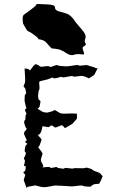

<svg xmlns="http://www.w3.org/2000/svg" viewBox="-20 -952 640 980"><path d="M218.8 -929.7C196.3 -930.7 180.7 -931.6 172.9 -931.6C168.9 -931.6 168 -931.6 168 -930.7C166 -929.7 165 -928.7 163.1 -924.8C161.1 -920.9 152.3 -914.1 136.7 -902.3C121.1 -890.6 110.4 -882.8 104.5 -878.9C98.6 -875 95.7 -869.1 95.7 -858.4V-851.6C96.7 -837.9 97.7 -831.1 98.6 -830.1C109.4 -811.5 115.2 -800.8 117.2 -797.9C119.1 -794.9 124 -792 130.9 -789.1C130.9 -790 138.7 -785.2 153.3 -774.4C168.9 -763.7 176.8 -755.9 175.8 -752C194.3 -750 208 -744.1 215.8 -735.4C223.6 -726.6 232.4 -715.8 243.2 -705.1C274.4 -702.1 292 -698.2 295.9 -693.4C299.8 -688.5 300.8 -688.5 299.8 -693.4C319.3 -678.7 334 -670.9 344.7 -670.9C347.7 -670.9 350.6 -669.9 352.5 -670.9C364.3 -675.8 378.9 -676.8 396.5 -674.8C409.2 -670.9 412.1 -675.8 406.2 -689.5C400.4 -704.1 400.4 -711.9 406.2 -714.8C414.1 -717.8 418 -721.7 418 -726.6C418.9 -728.5 418 -729.5 416 -731.4C412.1 -737.3 411.1 -745.1 415 -752.9C419.9 -765.6 416 -778.3 404.3 -793C391.6 -807.6 385.7 -815.4 384.8 -816.4C370.1 -834 361.3 -843.8 359.4 -847.7C357.4 -850.6 357.4 -852.5 356.4 -853.5C348.6 -863.3 339.8 -871.1 332 -877C323.2 -881.8 309.6 -886.7 289.1 -891.6C270.5 -895.5 260.7 -902.3 260.7 -913.1C261.7 -923.8 248 -928.7 218.8 -929.7ZM194.3 -611.3C190.4 -610.4 186.5 -611.3 182.6 -614.3C179.7 -617.2 172.9 -621.1 162.1 -625C154.3 -619.1 150.4 -616.2 150.4 -615.2C150.4 -614.3 144.5 -607.4 134.8 -594.7C132.8 -591.8 130.9 -592.8 127.9 -596.7C125 -600.6 117.2 -601.6 105.5 -602.5C108.4 -560.5 109.4 -537.1 107.4 -531.2C105.5 -526.4 104.5 -520.5 101.6 -515.6C99.6 -510.7 100.6 -507.8 105.5 -504.9C109.4 -502 111.3 -493.2 113.3 -478.5C114.3 -474.6 112.3 -472.7 109.4 -470.7C106.4 -468.8 105.5 -460 105.5 -444.3C105.5 -438.5 105.5 -432.6 107.4 -427.7C108.4 -422.9 110.4 -414.1 114.3 -401.4C115.2 -398.4 114.3 -396.5 109.4 -395.5C105.5 -393.6 107.4 -385.7 115.2 -373C112.3 -367.2 111.3 -364.3 111.3 -363.3C110.4 -362.3 110.4 -357.4 109.4 -346.7C110.4 -342.8 109.4 -339.8 105.5 -336.9C101.6 -334 102.5 -324.2 108.4 -308.6C110.4 -303.7 111.3 -299.8 114.3 -297.9C118.2 -294.9 115.2 -290 106.4 -281.2C100.6 -275.4 101.6 -266.6 108.4 -254.9C114.3 -243.2 116.2 -236.3 117.2 -235.4C108.4 -231.4 106.4 -228.5 111.3 -224.6C116.2 -220.7 118.2 -218.8 119.1 -218.8C120.1 -216.8 118.2 -215.8 114.3 -212.9C110.4 -210 107.4 -201.2 106.4 -186.5C105.5 -179.7 106.4 -176.8 110.4 -174.8C114.3 -171.9 111.3 -162.1 102.5 -145.5C100.6 -143.6 102.5 -140.6 105.5 -136.7C108.4 -132.8 107.4 -124 102.5 -108.4C101.6 -105.5 104.5 -104.5 108.4 -104.5C112.3 -104.5 112.3 -97.7 109.4 -84C109.4 -81.1 107.4 -78.1 102.5 -76.2C100.6 -75.2 99.6 -74.2 99.6 -72.3C99.6 -69.3 103.5 -65.4 109.4 -59.6C103.5 -43 100.6 -33.2 101.6 -31.2C102.5 -28.3 107.4 -14.6 116.2 8.8C117.2 5.9 117.2 3.9 118.2 3.9C118.2 2.9 120.1 2.9 124 1C147.5 -2.9 159.2 -5.9 160.2 -5.9C161.1 -5.9 168.9 -2.9 186.5 1C198.2 3.9 210 3.9 220.7 2C231.4 0 238.3 -1 243.2 -2C253.9 -4.9 263.7 -5.9 271.5 -4.9C279.3 -3.9 285.2 -3.9 290 -3.9C313.5 -2.9 329.1 -2 335 -1C340.8 0 359.4 -1 388.7 -4.9C396.5 -5.9 401.4 -4.9 405.3 -2.9C408.2 -1 418.9 0 437.5 1C441.4 1 446.3 -1 450.2 -5.9C454.1 -10.7 465.8 -13.7 484.4 -13.7C487.3 -14.6 490.2 -20.5 495.1 -31.2L503.9 -52.7C493.2 -64.5 489.3 -69.3 488.3 -69.3C487.3 -70.3 478.5 -73.2 462.9 -79.1C456.1 -82 452.1 -84 451.2 -85.9C450.2 -88.9 441.4 -91.8 425.8 -95.7C420.9 -96.7 417 -96.7 414.1 -94.7C411.1 -92.8 395.5 -92.8 367.2 -93.8C360.4 -94.7 356.4 -93.8 354.5 -91.8C353.5 -90.8 341.8 -91.8 319.3 -94.7C313.5 -95.7 309.6 -94.7 308.6 -92.8C307.6 -89.8 298.8 -90.8 282.2 -93.8C275.4 -94.7 272.5 -95.7 272.5 -97.7C271.5 -100.6 263.7 -99.6 247.1 -95.7C240.2 -93.8 237.3 -94.7 236.3 -97.7C235.4 -100.6 221.7 -100.6 196.3 -97.7L200.2 -101.6C202.1 -104.5 199.2 -112.3 192.4 -123C188.5 -128.9 187.5 -136.7 190.4 -144.5C192.4 -152.3 194.3 -158.2 196.3 -164.1C198.2 -167 196.3 -171.9 191.4 -178.7C186.5 -185.5 181.6 -191.4 176.8 -197.3C174.8 -200.2 175.8 -202.1 178.7 -205.1C181.6 -207 185.5 -218.8 192.4 -239.3C187.5 -246.1 185.5 -250 184.6 -250C184.6 -251 181.6 -252.9 175.8 -258.8C173.8 -261.7 175.8 -264.6 181.6 -267.6C187.5 -270.5 193.4 -285.2 197.3 -309.6C198.2 -308.6 197.3 -307.6 198.2 -306.6C199.2 -307.6 209 -306.6 227.5 -302.7C238.3 -310.5 244.1 -313.5 246.1 -311.5C249 -309.6 252 -307.6 256.8 -303.7C259.8 -299.8 265.6 -300.8 276.4 -305.7C286.1 -309.6 292 -311.5 293.9 -312.5C295.9 -313.5 299.8 -311.5 304.7 -305.7L311.5 -297.9C336.9 -312.5 349.6 -319.3 349.6 -320.3C350.6 -320.3 357.4 -329.1 372.1 -345.7C373 -352.5 373 -355.5 373 -356.4C373 -355.5 373 -361.3 372.1 -372.1C351.6 -373 341.8 -373 340.8 -373C339.8 -372.1 332 -373 316.4 -372.1C300.8 -371.1 289.1 -373 282.2 -377C275.4 -381.8 269.5 -384.8 264.6 -387.7C261.7 -390.6 257.8 -390.6 253.9 -387.7C250 -384.8 239.3 -380.9 219.7 -377C207 -378.9 201.2 -379.9 200.2 -379.9C199.2 -380.9 190.4 -385.7 171.9 -396.5C178.7 -403.3 181.6 -406.2 181.6 -407.2C182.6 -408.2 183.6 -416 186.5 -431.6C187.5 -434.6 185.5 -437.5 180.7 -441.4C174.8 -445.3 172.9 -457 175.8 -477.5C177.7 -489.3 178.7 -494.1 180.7 -495.1C182.6 -495.1 181.6 -508.8 179.7 -534.2L182.6 -535.2L186.5 -538.1C209 -543.9 221.7 -545.9 222.7 -546.9C223.6 -546.9 231.4 -549.8 246.1 -555.7C248 -556.6 249 -556.6 252 -553.7C254.9 -550.8 264.6 -551.8 283.2 -557.6C292 -560.5 296.9 -560.5 297.9 -557.6C298.8 -555.7 311.5 -557.6 336.9 -562.5C345.7 -564.5 350.6 -564.5 352.5 -562.5C354.5 -559.6 367.2 -560.5 392.6 -564.5C395.5 -565.4 401.4 -564.5 409.2 -562.5C416 -560.5 424.8 -556.6 433.6 -551.8C451.2 -563.5 460 -568.4 460.9 -569.3C461.9 -570.3 466.8 -582 478.5 -603.5C471.7 -604.5 468.8 -604.5 467.8 -604.5L463.9 -607.4C436.5 -616.2 422.9 -620.1 421.9 -620.1C420.9 -620.1 412.1 -619.1 395.5 -617.2C387.7 -616.2 381.8 -617.2 379.9 -619.1C377.9 -621.1 366.2 -620.1 344.7 -616.2C335.9 -614.3 325.2 -613.3 315.4 -613.3C306.6 -614.3 297.9 -614.3 291 -615.2C280.3 -616.2 274.4 -617.2 273.4 -619.1C272.5 -622.1 263.7 -619.1 245.1 -612.3C239.3 -609.4 235.4 -609.4 233.4 -612.3C231.4 -615.2 218.8 -615.2 194.3 -611.3Z"/></svg>

Font: Hermetico
Style: Regular
Weight: 400
Version: Version 1.0